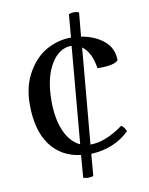

<svg xmlns="http://www.w3.org/2000/svg" viewBox="-89 -738 727 934"><g transform="rotate(-10 274.5 -270.5)"><path d="M366 -668 355 -550Q422 -539 466 -502.5Q510 -466 510 -406Q489 -383 407 -385Q395 -466 351 -497L309 -25H310Q384 -25 472 -89Q487 -80 495 -58Q420 15 305 20L296 128Q272 136 246 128L255 17Q158 5 105 -68Q52 -141 52 -268Q52 -359 91 -426Q130 -493 186.5 -523.5Q243 -554 305 -554H306L316 -668Q341 -678 366 -668ZM159 -266Q159 -178 185.5 -117.5Q212 -57 260 -35L302 -514H300Q239 -514 199 -446.5Q159 -379 159 -266Z"/></g></svg>

Font: Adamina
Style: Regular
Weight: 400
Designer: Cyreal (www.cyreal.org)
Foundry: Cyreal
Version: Version 1.011